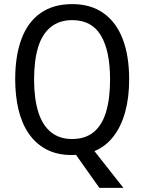

<svg xmlns="http://www.w3.org/2000/svg" viewBox="-20 -745 702 935"><path d="M609 -358Q609 -270 589.5 -199.5Q570 -129 532.5 -80.5Q495 -32 440 -9L581 170H464L350 9Q346 9 340.5 9.5Q335 10 330 10Q258 10 206 -17.5Q154 -45 120 -94.5Q86 -144 70 -211.5Q54 -279 54 -359Q54 -473 84.5 -555Q115 -637 177 -681Q239 -725 332 -725Q422 -725 484 -681Q546 -637 577.5 -555Q609 -473 609 -358ZM146 -358Q146 -266 166 -201Q186 -136 227.5 -102Q269 -68 331 -68Q395 -68 436 -101.5Q477 -135 496.5 -200Q516 -265 516 -358Q516 -497 471.5 -572Q427 -647 332 -647Q269 -647 227 -613Q185 -579 165.5 -514.5Q146 -450 146 -358Z"/></svg>

Font: Noto Sans Display SemiCondensed
Style: Regular
Weight: 400
Width: 4
Version: Version 2.003